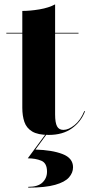

<svg xmlns="http://www.w3.org/2000/svg" viewBox="-20 -610 416 878"><path d="M195 175Q195 135.5 168.5 124.8Q142 114 107 114L191.5 -0.5H196.5L142 74Q218 76 266 94.5Q314 113 314 155Q314 180 295.5 201.2Q277 222.5 232.2 235.2Q187.5 248 109 248V244.5Q153.5 244.5 174.2 224.5Q195 204.5 195 175ZM369 -101.5Q351 -53.5 309 -23.2Q267 7 203 7Q153 7 127 -8.8Q101 -24.5 91.5 -52.5Q82 -80.5 82 -117V-456.5H9V-460H82V-560Q118 -560 160.8 -567.2Q203.5 -574.5 232 -590V-460H339V-456.5H232V-86.5Q232 -49 240.8 -32.5Q249.5 -16 270 -16Q293.5 -16 321 -38.2Q348.5 -60.5 365.5 -102Z"/></svg>

Font: Bodoni* 48
Style: Bold
Weight: 700
Version: Version 2.2